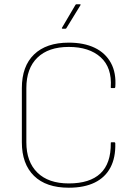

<svg xmlns="http://www.w3.org/2000/svg" viewBox="-20 -865 635 896"><path d="M301 11Q195 11 138.5 -44.5Q82 -100 82 -201V-454Q82 -556 139 -611Q196 -666 301 -666Q372 -666 422 -642Q472 -618 497.5 -571.5Q523 -525 518 -458Q517 -457 516.5 -455.5Q516 -454 514 -454H500Q496 -454 497 -458Q503 -550 449.5 -598Q396 -646 301 -646Q206 -646 154.5 -596Q103 -546 103 -454V-201Q103 -110 154.5 -59.5Q206 -9 301 -9Q399 -9 448.5 -55.5Q498 -102 497 -197Q496 -201 500 -201H514Q517 -201 518 -197Q520 -130 495.5 -83.5Q471 -37 422 -13Q373 11 301 11ZM271 -731Q270 -731 269 -732.5Q268 -734 269 -735L332 -842Q334 -845 336 -845H352Q355 -845 356 -844Q357 -843 355 -840L290 -734Q289 -731 285 -731Z"/></svg>

Font: Sofia Sans Semi Condensed Thin
Style: Regular
Weight: 250
Version: Version 4.100